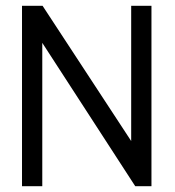

<svg xmlns="http://www.w3.org/2000/svg" viewBox="-20 -643 603 663"><path d="M56 0V-623H127L433 -156V-623H503V0H447L126 -495V0Z"/></svg>

Font: Inconsolata SemiExpanded
Style: Regular
Weight: 400
Width: 6
Monospace: yes
Designer: Raph Levien, Cyreal, Brenton Simpson
Foundry: Raph Levien, Cyreal, Google
Version: Version 3.100; ttfautohint (v1.8.4.7-5d5b)